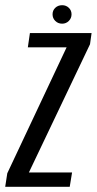

<svg xmlns="http://www.w3.org/2000/svg" viewBox="-41 -718 372 738"><path d="M-21 0 -13 -52 215 -536H66L74 -591H311L305 -548L70 -55H236L227 0ZM198 -627Q182 -627 171.5 -637.5Q161 -648 161 -663Q161 -678 171.5 -688Q182 -698 198 -698Q213 -698 223.5 -688Q234 -678 234 -663Q234 -648 223.5 -637.5Q213 -627 198 -627Z"/></svg>

Font: Alumni Sans Thin Medium
Style: Italic
Weight: 500
Italic angle: -8°
Version: Version 1.016